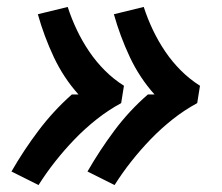

<svg xmlns="http://www.w3.org/2000/svg" viewBox="-20 -612 640 553"><path d="M310 -79 232 -118Q267 -179 309.5 -236Q352 -293 406 -340H425Q382 -388 354 -447.5Q326 -507 308 -571L394 -592Q405 -558 420.5 -525.5Q436 -493 456 -463.5Q476 -434 501 -409Q526 -384 556 -365L548 -315Q511 -295 477.5 -268.5Q444 -242 414.5 -211.5Q385 -181 358.5 -147.5Q332 -114 310 -79ZM91 -79 13 -118Q48 -179 91 -236Q134 -293 187 -340H206Q163 -388 135 -447.5Q107 -507 89 -571L175 -592Q186 -558 201.5 -525.5Q217 -493 237 -463.5Q257 -434 282 -409Q307 -384 337 -365L329 -315Q292 -295 258.5 -268.5Q225 -242 195.5 -211.5Q166 -181 139.5 -147.5Q113 -114 91 -79Z"/></svg>

Font: Iosevka Custom Oblique
Style: Bold
Weight: 700
Italic angle: -9°
Monospace: yes
Designer: Belleve Invis
Foundry: Belleve Invis
Version: Version 30.1.2; ttfautohint (v1.8.4)